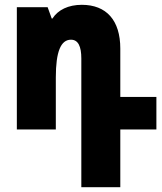

<svg xmlns="http://www.w3.org/2000/svg" viewBox="-20 -538 675 798"><path d="M318 240H480V0H630V-135H480V-336C480 -454 422 -518 320 -518C264 -518 221 -497 198 -461H195L178 -508H50V0H212V-216C212 -324 233 -373 275 -373C305 -373 318 -345 318 -295Z"/></svg>

Font: Noto Sans Armenian ExtraCondensed Black
Style: Regular
Weight: 900
Width: 2
Designer: Monotype Design Team
Foundry: Monotype Imaging Inc.
Version: Version 2.008